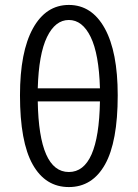

<svg xmlns="http://www.w3.org/2000/svg" viewBox="-20 -746 558 778"><path d="M457 -360Q457 -171 405.5 -79.5Q354 12 259 12Q164 12 112.5 -79.5Q61 -171 61 -360Q61 -536 113.5 -631Q166 -726 259 -726Q352 -726 404.5 -631Q457 -536 457 -360ZM133 -388H385Q381 -527 347.5 -596Q314 -665 259 -665Q204 -665 170.5 -596Q137 -527 133 -388ZM385 -335H133Q138 -49 259 -49Q380 -49 385 -335Z"/></svg>

Font: Assistant
Style: Regular
Weight: 400
Designer: Hebrew By Ben Nathan, Latin by Paul Hunt
Version: Version 2.001;PS 002.001;hotconv 1.0.88;makeotf.lib2.5.64775